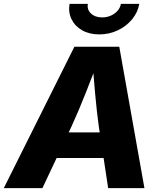

<svg xmlns="http://www.w3.org/2000/svg" viewBox="-42 -968 832 988"><path d="M-22.5 0 340.8 -727.5H571.8L701.2 0H514.6L466.3 -317.9Q455.6 -396 447.5 -486.3Q439.5 -576.7 432.6 -672.9H470.7Q433.6 -577.6 398.2 -487.5Q362.8 -397.5 326.2 -317.9L176.3 0ZM168 -154.8 189.9 -286.6H583.5L562 -154.8ZM468.8 -791Q418 -791 380.9 -812Q343.8 -833 326.2 -868.9Q308.6 -904.8 315.9 -948.2H410.2Q404.8 -918.9 426 -898.7Q447.3 -878.4 483.9 -878.4Q507.8 -878.4 528.6 -887.7Q549.3 -897 563 -912.6Q576.7 -928.2 580.1 -948.2H674.8Q667.5 -904.8 637.9 -868.9Q608.4 -833 564.2 -812Q520 -791 468.8 -791Z"/></svg>

Font: Inter ExtraBold
Style: Italic
Weight: 800
Italic angle: -9.3988°
Designer: Rasmus Andersson
Foundry: rsms
Version: Version 4.001;git-66647c0bb